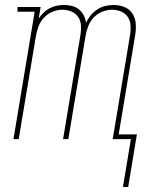

<svg xmlns="http://www.w3.org/2000/svg" viewBox="-20 -558 640 770"><path d="M473 192 505 0H432L502 -420Q505 -439 503.5 -457.5Q502 -476 492 -490.5Q482 -505 465 -512Q448 -519 429 -519Q410 -519 390 -511Q370 -503 355.5 -487.5Q341 -472 333.5 -452Q326 -432 323 -413L254 0H233L303 -420Q306 -439 304.5 -457.5Q303 -476 293 -490.5Q283 -505 266 -512Q249 -519 230 -519Q211 -519 191 -511Q171 -503 156.5 -487.5Q142 -472 134.5 -452Q127 -432 124 -413L55 0H34L119 -511H50V-530H143L135 -483Q143 -496 154.5 -507Q166 -518 179.5 -525Q193 -532 207.5 -535Q222 -538 237 -538Q253 -538 269 -534Q285 -530 297 -520Q309 -510 316 -496Q323 -482 325 -466Q332 -482 343.5 -496Q355 -510 370 -520Q385 -530 402 -534Q419 -538 436 -538Q459 -538 479.5 -529.5Q500 -521 511.5 -503Q523 -485 524.5 -462Q526 -439 522 -416L456 -19H529L494 192Z"/></svg>

Font: Iosevka Slab Thin Extended
Style: Italic
Weight: 100
Width: 7
Italic angle: -9°
Monospace: yes
Designer: Belleve Invis
Foundry: Belleve Invis
Version: Version 11.1.0; ttfautohint (v1.8.3)